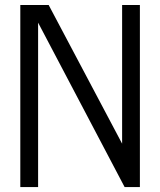

<svg xmlns="http://www.w3.org/2000/svg" viewBox="-20 -760 651 780"><path d="M62.5 0V-739.7H177.7L476.1 -176.3V-739.7H548.3V0H486.3L134.8 -668V0Z"/></svg>

Font: News Cycle
Style: Regular
Weight: 500
Version: Version 0.5.2